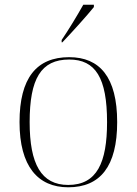

<svg xmlns="http://www.w3.org/2000/svg" viewBox="-20 -786 581 816"><path d="M242 -616V-606H245C287 -650 351 -721 379 -756V-766H334C309 -721 270 -657 242 -616ZM270 10C406 10 478 -79 478 -267C478 -458 404 -543 274 -543C135 -543 63 -454 63 -267C63 -79 141 10 270 10ZM270 0C155 0 106 -89 106 -267C106 -451 154 -533 274 -533C386 -533 435 -455 435 -267C435 -95 392 0 270 0Z"/></svg>

Font: Noto Serif Display ExtraLight
Style: Regular
Weight: 200
Designer: Monotype Design Team
Foundry: Monotype Imaging Inc.
Version: Version 2.009